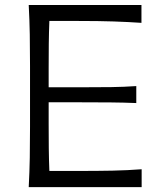

<svg xmlns="http://www.w3.org/2000/svg" viewBox="-20 -764 659 784"><path d="M97.3 0H558.4V-72.9Q501.3 -68.5 439.1 -67.2Q376.9 -66 307.6 -66H181.6Q179.7 -112.6 179.2 -158.7Q178.7 -204.8 178.7 -258V-346.3H307.6Q378.9 -346.3 431.6 -345.8Q484.3 -345.3 536.5 -343.2V-412.5Q487.2 -409.1 434.2 -408.3Q381.3 -407.6 308.5 -407.6H178.7V-484.4Q178.7 -538.3 179.2 -584.7Q179.7 -631.1 181.6 -678.4H301Q383.4 -678.4 444.1 -676.4Q504.7 -674.3 557.6 -670.7V-743.5H97.3Q100.6 -680.9 101.6 -623Q102.6 -565 102.6 -495.5V-246.5Q102.6 -177.8 101.6 -120.1Q100.6 -62.4 97.3 0Z"/></svg>

Font: Pinar-VF-FD
Style: Regular
Weight: 300
Designer: Amin Abedi
Version: Version 3.0